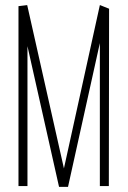

<svg xmlns="http://www.w3.org/2000/svg" viewBox="-20 -725 497 748"><path d="M215 -5 369 -705 396 -679 245 3ZM52 0V-701L87 -639V0ZM210 3 52 -701 85 -705H86L245 2V3ZM369 0V-705H370L405 -691L404 0Z"/></svg>

Font: Foldit ExtraLight
Style: Regular
Weight: 250
Version: Version 1.003